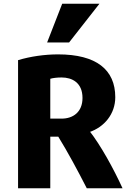

<svg xmlns="http://www.w3.org/2000/svg" viewBox="-20 -1001 697 1031"><path d="M351 -773H233L314 -981H514ZM638 10H446C397 -86 343 -186 293 -267H250V10H77V-678C143 -698 220 -709 292 -709C497 -709 599 -627 599 -479C599 -389 540 -318 458 -291V-301C521 -221 590 -95 638 10ZM423 -475C423 -558 366 -585 311 -585C286 -585 263 -582 250 -578V-364H311C372 -364 423 -399 423 -475Z"/></svg>

Font: Repo ExtraBold
Style: Bold
Weight: 700
Designer: Stefan Peev
Foundry: Context Ltd
Version: Version 1.502